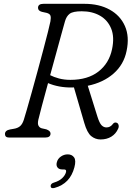

<svg xmlns="http://www.w3.org/2000/svg" viewBox="-20 -720 704 1005"><path d="M598 -45.5Q586.5 -19.5 562.8 -4.8Q539 10 506.5 10Q479 10 457.5 -7.5Q436 -25 421 -77L367 -262.5Q363 -262.5 358.5 -262Q322 -261.5 290 -267.5Q258 -273.5 231.5 -285Q213 -218 198.8 -164.2Q184.5 -110.5 180.5 -92.5Q176 -71.5 181.8 -61.5Q187.5 -51.5 198 -48.5L222.5 -43Q244.5 -35 244.5 -21Q244.5 0 216 0H28Q6 0 6 -18.5Q6 -37.5 33 -42.5L53 -46Q72 -49 84.5 -59.2Q97 -69.5 104.5 -92.5Q109 -106.5 120.2 -145.2Q131.5 -184 146.2 -237Q161 -290 176.8 -348.2Q192.5 -406.5 206.8 -460Q221 -513.5 231 -553.2Q241 -593 244 -608.5Q247.5 -628.5 244 -638.2Q240.5 -648 224.5 -652.5L199.5 -658Q179 -663.5 179 -679Q179 -700 207.5 -700H422Q499 -700 554.2 -669.5Q609.5 -639 634 -583.5Q658.5 -528 642.5 -453Q628 -382 574.5 -335Q521 -288 439.5 -271L489.5 -111Q500.5 -75.5 511.8 -64.2Q523 -53 537 -53Q557 -53 569.5 -69.5Q579 -83 592 -77Q598.5 -74 600.8 -64.8Q603 -55.5 598 -45.5ZM320 -608Q315 -591 303 -547Q291 -503 275 -444.8Q259 -386.5 242.5 -326.5Q262 -316.5 289 -309.2Q316 -302 348.5 -302Q439 -302 495 -345.2Q551 -388.5 566.5 -462.5Q580 -526 562 -570.2Q544 -614.5 503.5 -637.8Q463 -661 408 -661Q362 -661 344.8 -648Q327.5 -635 320 -608ZM307 167Q288.5 167 280.8 156.2Q273 145.5 277.5 129.5Q282 111 298.5 99.5Q315 88 334.5 88Q356.5 88 367.8 103.8Q379 119.5 369.5 155.5Q347 241.5 266 263.5Q246.5 269 245 254.5Q245 240.5 263 235.5Q289.5 227.5 305.2 212.8Q321 198 325.5 181Q329 167 315.5 167Z"/></svg>

Font: Fraunces 9pt S100 Light
Style: Italic
Weight: 300
Italic angle: -16°
Version: Version 1.000; ttfautohint (v1.8.3)